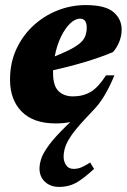

<svg xmlns="http://www.w3.org/2000/svg" viewBox="-20 -471 501 756"><path d="M353 -43 315 -2.5Q278.5 36.5 260.2 63.5Q242 90.5 236.2 110Q230.5 129.5 230.5 146Q230.5 164.5 240.2 179.2Q250 194 270 194Q285.5 194 299.8 188.2Q314 182.5 335 169L350.5 194Q306 235 277.2 250Q248.5 265 213.5 265Q178.5 265 157 244.8Q135.5 224.5 135.5 192.5Q135.5 175.5 142.5 153.8Q149.5 132 172.8 100.2Q196 68.5 243.5 22.5L257 9.5Q231.5 15 199.5 15Q111.5 15 65.5 -31.5Q19.5 -78 19.5 -157.5Q19.5 -223.5 44.2 -277.2Q69 -331 111.2 -370Q153.5 -409 206.8 -430Q260 -451 317.5 -451Q394.5 -451 426.8 -423.5Q459 -396 459 -354.5Q459 -330 449.8 -306.8Q440.5 -283.5 425 -266Q376.5 -245.5 314.8 -227Q253 -208.5 189 -194.5Q189 -188.5 189 -182.5Q189 -133.5 210.2 -112.5Q231.5 -91.5 267.5 -91.5Q307.5 -91.5 337.5 -109.5Q367.5 -127.5 397.5 -174.5H430.5Q394.5 -87 353 -43ZM295.5 -397.5Q275.5 -397.5 255.5 -378Q235.5 -358.5 219.5 -325Q203.5 -291.5 195.5 -249Q248 -270 275.2 -286.8Q302.5 -303.5 312 -321Q321.5 -338.5 321.5 -362Q321.5 -397.5 295.5 -397.5Z"/></svg>

Font: Newsreader 16pt ExtraBold
Style: Italic
Weight: 800
Italic angle: -17°
Designer: Hugues Gentile
Foundry: Production Type
Version: Version 1.003; ttfautohint (v1.8.3)